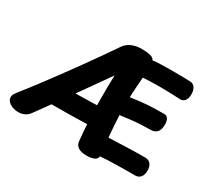

<svg xmlns="http://www.w3.org/2000/svg" viewBox="-160 -1040 1426 1324"><g transform="rotate(30 552.5 -378.0)"><path d="M188 -34Q171 -10 148.5 1Q126 12 97 12Q75 12 53 4Q31 -4 16.5 -19.5Q2 -35 3 -55Q4 -69 10.5 -79Q17 -89 28 -104Q73 -160 122 -225Q171 -290 221.5 -358.5Q272 -427 320.5 -494.5Q369 -562 412 -623.5Q455 -685 489 -735Q508 -762 542.5 -777Q577 -792 622 -792Q659 -792 688.5 -785Q718 -778 723 -760Q739 -763 766.5 -764.5Q794 -766 828 -766Q862 -766 897.5 -766.5Q933 -767 966 -766Q999 -765 1024 -764Q1046 -763 1059.5 -743Q1073 -723 1073 -692Q1073 -658 1058 -639.5Q1043 -621 1019 -623Q1007 -624 983.5 -625Q960 -626 929 -627Q898 -628 863.5 -628Q829 -628 793 -627Q757 -626 725 -624Q724 -606 722 -583Q720 -560 718.5 -537Q717 -514 716 -494Q715 -474 715 -462Q754 -468 785.5 -471.5Q817 -475 846 -477Q875 -479 906.5 -480Q938 -481 978 -481Q999 -481 1010 -463Q1021 -445 1019 -411Q1018 -375 1000 -357Q982 -339 952 -339Q914 -339 876.5 -337Q839 -335 799.5 -330.5Q760 -326 715 -320Q716 -304 717 -283Q718 -262 719.5 -238Q721 -214 723 -190.5Q725 -167 727 -147Q787 -149 832.5 -151Q878 -153 921 -154Q964 -155 1014 -155Q1043 -155 1058.5 -136.5Q1074 -118 1074 -85Q1074 -49 1057.5 -30.5Q1041 -12 1013 -13Q998 -13 971 -13Q944 -13 911 -12.5Q878 -12 845.5 -11Q813 -10 785 -9Q757 -8 740 -6Q740 14 718 25Q696 36 657 36Q614 36 590.5 21Q567 6 564 -23Q556 -96 551.5 -181Q547 -266 546.5 -357.5Q546 -449 549 -540Q499 -469 453 -403.5Q407 -338 362.5 -276Q318 -214 275 -154Q232 -94 188 -34ZM269 -150Q252 -150 241 -168Q230 -186 230 -224Q230 -262 243 -279.5Q256 -297 285 -297Q331 -297 386.5 -297.5Q442 -298 498 -299.5Q554 -301 599 -303Q621 -303 630 -286.5Q639 -270 639 -231Q639 -192 630 -174Q621 -156 599 -156Q554 -154 498 -152.5Q442 -151 382.5 -150.5Q323 -150 269 -150Z"/></g></svg>

Font: Playpen Sans Arabic
Style: Bold
Weight: 700
Version: Version 2.000